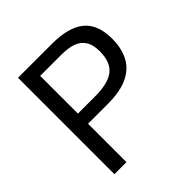

<svg xmlns="http://www.w3.org/2000/svg" viewBox="-189 -859 1004 1004"><g transform="rotate(-45 313.5 -356.5)"><path d="M92.5 0V-713H344.5Q466.5 -713 526 -664Q585.5 -615 585.5 -509Q585.5 -443.5 561.2 -392.8Q537 -342 480.2 -313Q423.5 -284 325.5 -284H181.5V0ZM338.5 -638H181.5V-359H308.5Q404.5 -359 448.8 -393.5Q493 -428 493 -508.5Q493 -552.5 478.8 -578.5Q464.5 -604.5 441.2 -617.2Q418 -630 391 -634Q364 -638 338.5 -638Z"/></g></svg>

Font: Heraclito
Style: Regular
Weight: 400
Designer: Kostas Bartsokas (font) & Cristiano Sobral (main changes)
Foundry: Kostas Bartsokas (font) & Cristiano Sobral (main changes)
Version: Version 1.00;July 8, 2020;FontCreator 13.0.0.2655 64-bit